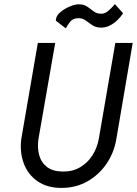

<svg xmlns="http://www.w3.org/2000/svg" viewBox="-20 -910 669 939"><path d="M250 -700 168 -230Q162 -188 171.5 -152Q181 -116 209 -94Q237 -72 285 -71Q334 -70 371 -91.5Q408 -113 431.5 -149.5Q455 -186 463 -230L544 -700H629L549 -230Q538 -164 501.5 -110Q465 -56 408.5 -23.5Q352 9 280 9Q210 9 163 -24Q116 -57 96 -111.5Q76 -166 84 -230L165 -700ZM253 -809Q253 -831 273.5 -849Q294 -867 320.5 -878Q347 -889 365 -889Q391 -889 407.5 -877Q424 -865 439.5 -853.5Q455 -842 478 -843Q495 -844 511 -858Q527 -872 542 -890L582 -845Q571 -828 554 -811.5Q537 -795 516 -784.5Q495 -774 470 -775Q447 -776 430.5 -787.5Q414 -799 398 -810.5Q382 -822 361 -821Q335 -820 322 -802.5Q309 -785 302 -771Z"/></svg>

Font: Jost
Style: Italic
Weight: 400
Italic angle: -5°
Version: Version 3.710